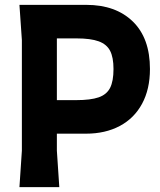

<svg xmlns="http://www.w3.org/2000/svg" viewBox="-20 -770 659 790"><path d="M597 -486Q597 -403 564.5 -343Q532 -283 472.5 -251.5Q413 -220 334 -220H214V-150L224 0H60L70 -150V-605L60 -750H335Q456 -750 526.5 -681.5Q597 -613 597 -486ZM447 -486Q447 -534 433 -561Q419 -588 386 -600Q353 -612 295 -612H214V-358H293Q353 -358 386 -369.5Q419 -381 433 -408.5Q447 -436 447 -486Z"/></svg>

Font: Farro
Style: Bold
Weight: 700
Designer: Aceler Chua
Foundry: Grayscale Limited
Version: Version 1.101